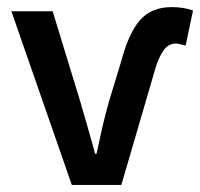

<svg xmlns="http://www.w3.org/2000/svg" viewBox="-20 -523 566 543"><path d="M183.1 0 12.2 -491.2H128.9L207 -235.8Q212.4 -216.8 227.1 -166.3Q241.7 -115.7 249 -87.9H252.9Q255.9 -100.1 261 -124.5Q266.1 -148.9 269.5 -163.6Q272.9 -178.2 278.1 -198.7Q283.2 -219.2 288.1 -235.8L321.8 -346.2Q343.3 -428.7 375.7 -465.8Q408.2 -502.9 465.8 -502.9Q500 -502.9 525.9 -493.2L504.9 -394Q484.4 -399.9 478 -399.9Q457.5 -399.9 444.1 -382.6Q430.7 -365.2 419.9 -331.1L323.2 0Z"/></svg>

Font: Source Sans 3 Semibold
Style: Regular
Weight: 600
Designer: Paul D. Hunt
Foundry: Adobe
Version: Version 3.052;hotconv 1.1.0;makeotfexe 2.6.0